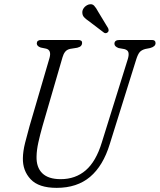

<svg xmlns="http://www.w3.org/2000/svg" viewBox="-20 -893 771 927"><path d="M471.5 -205 597 -607.5Q603 -627 600.2 -639.2Q597.5 -651.5 580.5 -656L552.5 -661Q532.5 -668.5 532.5 -681.5Q532.5 -700 557 -700H713.5Q731 -700 731 -685Q731 -668 704.5 -661L681.5 -656.5Q663 -651.5 654.2 -641Q645.5 -630.5 638 -607L510 -197.5Q478 -92.5 415 -39.2Q352 14 253.5 14Q167 14 128 -27.5Q89 -69 90.5 -130Q91 -162.5 101 -202.8Q111 -243 122.5 -283.5L219 -613Q229.5 -651 203 -658L176.5 -663.5Q157.5 -670 157.5 -684Q158.5 -700 179 -700H357Q377 -700 376.5 -685.5Q376.5 -678 371.5 -672Q366.5 -666 353 -662.5L318.5 -657Q303 -653.5 294.8 -643.2Q286.5 -633 282 -617L185 -283.5Q173 -241 165 -204.5Q157 -168 156.5 -138Q155 -85 184.2 -56.5Q213.5 -28 273 -28Q344.5 -28 394 -70.8Q443.5 -113.5 471.5 -205ZM454.5 -835.5 502 -757Q504 -752 504.5 -747Q505 -742 500.5 -737.5Q491.5 -729.5 482.5 -735L407.5 -792Q394 -801 386 -809.8Q378 -818.5 377.5 -831Q376.5 -843.5 385 -854.8Q393.5 -866 407.5 -871Q424.5 -876 434.2 -865.8Q444 -855.5 454.5 -835.5Z"/></svg>

Font: Fraunces 144pt S100 Light
Style: Italic
Weight: 300
Italic angle: -16°
Version: Version 1.000; ttfautohint (v1.8.3)